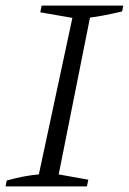

<svg xmlns="http://www.w3.org/2000/svg" viewBox="-27 -667 461 687"><path d="M-7 0 -3 -21Q56 -38 112 -43L232 -603L117 -623L122 -647H414L410 -626Q337 -609 295 -604L183 -43L289 -24L284 0Z"/></svg>

Font: Piazzolla SC Light
Style: Italic
Weight: 300
Italic angle: -11.3°
Designer: Juan Pablo del Peral
Foundry: Huerta Tipografica
Version: Version 1.330